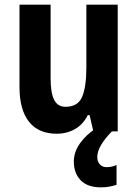

<svg xmlns="http://www.w3.org/2000/svg" viewBox="-20 -566 593 827"><path d="M487 -546V0H382L366 -70H358Q338 -30 303 -10Q268 10 224 10Q146 10 105 -41.5Q64 -93 64 -191V-546H198V-228Q198 -167 213 -136.5Q228 -106 262 -106Q316 -106 334 -149.5Q352 -193 352 -274V-546ZM399 110Q399 130 410 142Q421 154 439 154Q454 154 464.5 151Q475 148 482 145V230Q470 234 453 237.5Q436 241 415 241Q357 241 327.5 210.5Q298 180 298 130Q298 88 325.5 50Q353 12 394 -13L462 0Q399 64 399 110Z"/></svg>

Font: Noto Sans Sinhala UI Condensed
Style: Bold
Weight: 700
Width: 3
Designer: Jelle Bosma - Monotype Design Team
Foundry: Monotype Imaging Inc.
Version: Version 2.006; ttfautohint (v1.8.4.7-5d5b)